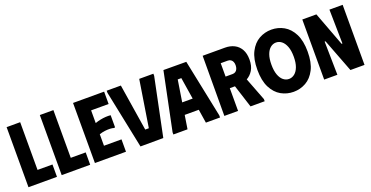

<svg xmlns="http://www.w3.org/2000/svg" viewBox="-29 -1401 4063 2102"><g transform="rotate(-20 2003.0 -350.0)"><path d="M45 -700H203V-144H377V0H45Z M432 -700H590V-144H764V0H432Z M1181 -700V-556H977V-408Q1007 -419 1039 -425.5Q1071 -432 1102 -434Q1133 -436 1160 -433V-294L1150 -288Q1129 -295 1101.5 -296Q1074 -297 1042 -293Q1010 -289 977 -278V-144H1181V0H819V-700Z M1211 -700H1376L1462 -156H1504L1590 -700H1755V-675L1616 -1L1350 0L1211 -675Z M1733 0V-25L1872 -700L2138 -699L2277 -25V0H2112L2087 -159H1923L1898 0ZM1944 -297H2066L2026 -550H1984Z M2329 -700H2487V0H2327ZM2589 -700Q2649 -700 2696 -676.5Q2743 -653 2770 -605.5Q2797 -558 2797 -486Q2797 -412 2767 -363Q2737 -314 2689.5 -289.5Q2642 -265 2589 -265H2406V-700ZM2487 -400H2568Q2589 -400 2603.5 -410Q2618 -420 2625.5 -438.5Q2633 -457 2633 -480Q2633 -503 2625.5 -520Q2618 -537 2603.5 -546.5Q2589 -556 2568 -556H2487ZM2520 -350H2672L2797 -25V0H2632Z M2839 -350Q2839 -477 2880 -557Q2921 -637 2987.5 -674.5Q3054 -712 3132 -712Q3210 -712 3276.5 -674.5Q3343 -637 3384 -557Q3425 -477 3425 -350Q3425 -223 3384 -143Q3343 -63 3276.5 -25.5Q3210 12 3132 12Q3054 12 2987.5 -25.5Q2921 -63 2880 -143Q2839 -223 2839 -350ZM3003 -350Q3003 -280 3020 -233Q3037 -186 3066.5 -162Q3096 -138 3132 -138Q3168 -138 3198 -162Q3228 -186 3245.5 -233Q3263 -280 3263 -350Q3263 -421 3245 -468Q3227 -515 3197.5 -538.5Q3168 -562 3132 -562Q3096 -562 3066.5 -538Q3037 -514 3020 -467Q3003 -420 3003 -350Z M3806 -700H3960V0H3796L3647 -389H3637L3644 0H3490V-700H3654L3803 -303H3813Z"/></g></svg>

Font: Phudu
Style: Bold
Weight: 700
Version: Version 1.005;gftools[0.9.23]